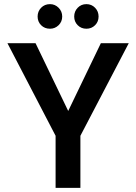

<svg xmlns="http://www.w3.org/2000/svg" viewBox="-20 -909 658 929"><path d="M249 0V-252L16 -700H152L324 -343H296L468 -700H603L369 -252V0ZM222 -770Q196 -770 179 -787Q162 -804 162 -829Q162 -854 179 -871.5Q196 -889 222 -889Q246 -889 263.5 -871.5Q281 -854 281 -829Q281 -804 263.5 -787Q246 -770 222 -770ZM398 -770Q373 -770 356 -787Q339 -804 339 -829Q339 -854 356 -871.5Q373 -889 398 -889Q423 -889 440 -871.5Q457 -854 457 -829Q457 -804 440 -787Q423 -770 398 -770Z"/></svg>

Font: DM Sans 16pt SemiBold
Style: Regular
Weight: 600
Version: Version 4.004;gftools[0.9.30]